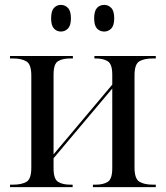

<svg xmlns="http://www.w3.org/2000/svg" viewBox="-20 -765 677 785"><path d="M406 -636Q388 -636 376.5 -648.5Q365 -661 365 -690Q365 -720 376.5 -732.5Q388 -745 406 -745Q423 -745 435 -732.5Q447 -720 447 -690Q447 -661 435 -648.5Q423 -636 406 -636ZM229 -636Q212 -636 200.5 -648.5Q189 -661 189 -690Q189 -720 200.5 -732.5Q212 -745 229 -745Q246 -745 258 -732.5Q270 -720 270 -690Q270 -661 258 -648.5Q246 -636 229 -636ZM21 0V-10H33Q68 -10 88 -21.5Q108 -33 108 -79V-456Q108 -502 88 -514Q68 -526 33 -526H21V-536H278V-526H267Q236 -526 217.5 -515Q199 -504 199 -460V-134L439 -419V-460Q439 -503 420.5 -514.5Q402 -526 372 -526H366V-536H617V-526H605Q570 -526 550 -514.5Q530 -503 530 -457V-80Q530 -34 550 -22Q570 -10 605 -10H617V0H360V-10H372Q402 -10 420.5 -21.5Q439 -33 439 -77V-403L199 -118V-77Q199 -33 217.5 -21.5Q236 -10 267 -10H277V0Z"/></svg>

Font: Noto Serif Display SemiCondensed
Style: Regular
Weight: 400
Width: 4
Designer: Monotype Design Team
Foundry: Monotype Imaging Inc.
Version: Version 2.009